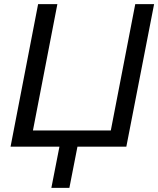

<svg xmlns="http://www.w3.org/2000/svg" viewBox="-20 -708 764 927"><path d="M228 199 267 0H31L164 -688H257L139 -78H515L633 -688H724L590 0H354L315 199Z"/></svg>

Font: Libra Sans Modern
Style: Italic
Weight: 400
Italic angle: -12°
Foundry: Stefan Peev, Context Ltd
Version: Version 1.000